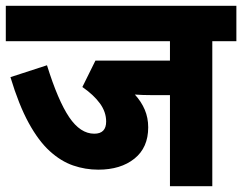

<svg xmlns="http://www.w3.org/2000/svg" viewBox="-20 -642 835 662"><path d="M712 -500V0H566V-314H504Q488 -314 473 -314.5Q458 -315 445 -316Q467 -292 479 -264Q491 -236 491 -203Q491 -133 443.5 -95Q396 -57 319 -57Q274 -57 232 -71.5Q190 -86 151.5 -121Q113 -156 79 -218Q45 -280 16 -376L142 -417Q180 -295 218.5 -238Q257 -181 305 -181Q346 -181 346 -223Q346 -256 324.5 -285.5Q303 -315 264 -342L309 -433H566V-500H0V-622H795V-500Z"/></svg>

Font: Noto Sans Devanagari UI SemiCondensed ExtraBold
Style: Regular
Weight: 800
Width: 4
Designer: Jelle Bosma - Monotype Design Team
Foundry: Monotype Imaging Inc.
Version: Version 2.004; ttfautohint (v1.8.4.7-5d5b)